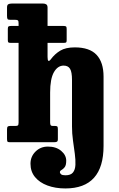

<svg xmlns="http://www.w3.org/2000/svg" viewBox="-20 -800 670 1080"><path d="M42 -654H84.5V-669.5Q84.5 -682 80.8 -685.2Q77 -688.5 66 -688.5H38.5Q26 -688.5 22.8 -692.5Q19.5 -696.5 19.5 -710.5V-757.5Q19.5 -772 26.5 -776Q33.5 -780 46 -780H223Q233.5 -780 240.5 -775.2Q247.5 -770.5 247.5 -757V-654H337.5Q348 -654 351.5 -651Q355 -648 355 -637V-574Q355 -565 352.5 -562Q350 -559 341 -559H247.5V-480Q247.5 -443 265.5 -466Q288 -496.5 318.8 -515Q349.5 -533.5 400.5 -533.5Q484 -533.5 523.2 -491.5Q562.5 -449.5 562.5 -369V20.5Q562.5 260 347.5 260Q291.5 260 247 243.5Q202.5 227 177 196Q151.5 165 151.5 121Q151.5 80.5 179.8 52.5Q208 24.5 249.5 24.5Q295.5 24.5 324 48.5Q352.5 72.5 352.5 104Q352.5 129.5 343.8 140.5Q335 151.5 326 156.2Q317 161 317 168Q317 175 323.8 180.5Q330.5 186 348 186Q378 186 390.5 170.2Q403 154.5 404.2 127.2Q405.5 100 400.8 64.8Q396 29.5 390.5 -9.8Q385 -49 385 -88.5V-350.5Q385 -395 374 -413Q363 -431 338 -431Q304.5 -431 283.2 -393.8Q262 -356.5 262 -279.5V-111.5Q262 -100 265 -95.8Q268 -91.5 277.5 -91.5H290Q299 -91.5 302.2 -88.5Q305.5 -85.5 305.5 -73.5V-17.5Q305.5 -5.5 300 -2.8Q294.5 0 283.5 0H35Q24 0 21.8 -4Q19.5 -8 19.5 -19.5V-72Q19.5 -84.5 23.5 -88Q27.5 -91.5 37 -91.5H65Q76 -91.5 80.2 -94.2Q84.5 -97 84.5 -110.5V-559H38Q29 -559 26.5 -562.2Q24 -565.5 24 -575V-638Q24 -648.5 28 -651.2Q32 -654 42 -654Z"/></svg>

Font: Besley* Narrow Heavy
Style: Regular
Weight: 800
Width: 4
Designer: Owen Earl
Foundry: indestructible type*
Version: Version 3.000; ttfautohint (v1.8.3)